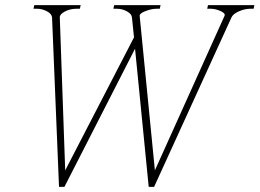

<svg xmlns="http://www.w3.org/2000/svg" viewBox="-20 -720 1007 745"><path d="M967 -700 964 -686H950Q930 -686 907 -676Q884 -666 878 -652L578 5H557L504 -531L230 5H209L182 -652Q181 -666 162.5 -676Q144 -686 124 -686H110L113 -700H293L290 -686H276Q252 -686 232 -675.5Q212 -665 212 -653L233 -59L500 -575L492 -652Q491 -666 472.5 -676Q454 -686 434 -686H420L423 -700H603L600 -686H587Q568 -686 544.5 -677Q521 -668 522 -658L581 -59L851 -658Q856 -668 836 -677Q816 -686 798 -686H784L787 -700Z"/></svg>

Font: Taviraj Thin
Style: Italic
Weight: 250
Italic angle: -12°
Designer: Katatrad Team
Foundry: CadsonDemak
Version: Version 1.001